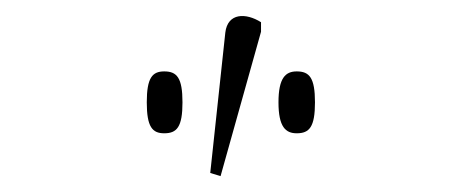

<svg xmlns="http://www.w3.org/2000/svg" viewBox="-20 -827 582 242"><path d="M258 -605 309 -787V-799C290 -811 267 -811 264 -786L245 -609ZM187 -659C203 -659 210 -667 210 -698C210 -729 203 -737 187 -737C172 -737 165 -729 165 -698C165 -667 172 -659 187 -659ZM354 -659C370 -659 377 -667 377 -698C377 -729 370 -737 354 -737C340 -737 331 -729 331 -698C331 -667 340 -659 354 -659Z"/></svg>

Font: Noto Serif SemiCondensed Thin
Style: Regular
Weight: 100
Width: 4
Designer: Monotype Design Team
Foundry: Monotype Imaging Inc.
Version: Version 2.015